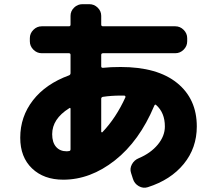

<svg xmlns="http://www.w3.org/2000/svg" viewBox="-20 -828 1040 920"><path d="M311 -309Q230 -258 230 -185Q230 -146 248.5 -124.5Q267 -103 300 -103Q302 -103 305 -103.5Q308 -104 309 -104Q318 -104 318 -113V-306Q318 -314 311 -309ZM558 -370Q514 -370 473 -364Q465 -362 465 -355V-197Q465 -195 467.5 -194Q470 -193 471 -195Q536 -263 581 -362Q582 -365 580 -367.5Q578 -370 575 -370ZM283 33Q190 33 133.5 -21Q77 -75 77 -168Q77 -269 138 -347.5Q199 -426 311 -467Q318 -470 318 -478V-565Q318 -573 310 -573H180Q157 -573 140 -590Q123 -607 123 -630V-645Q123 -668 140 -685Q157 -702 180 -702H310Q318 -702 318 -710V-752Q318 -775 335 -791.5Q352 -808 375 -808H408Q431 -808 448 -791.5Q465 -775 465 -752V-710Q465 -702 474 -702H820Q843 -702 860 -685Q877 -668 877 -645V-630Q877 -607 860 -590Q843 -573 820 -573H474Q465 -573 465 -565V-510Q465 -503 473 -503Q509 -507 558 -507Q734 -507 828.5 -430.5Q923 -354 923 -222Q923 -119 860.5 -42.5Q798 34 688 69Q666 76 645 64Q624 52 617 29L608 1Q601 -20 612 -40.5Q623 -61 645 -70Q702 -94 736 -135Q770 -176 770 -222Q770 -288 728 -325Q723 -330 719 -321Q648 -152 530.5 -59.5Q413 33 283 33Z"/></svg>

Font: Rounded Mplus 1c ExtraBold
Style: Regular
Weight: 800
Version: Version 1.059.20150529